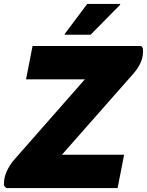

<svg xmlns="http://www.w3.org/2000/svg" viewBox="-29 -953 745 973"><path d="M136 -720H687L695 -709Q699 -671 685 -638.5Q671 -606 642 -574L224 -100L205 -169H600L567 0H3L-8 -11Q-12 -45 3.5 -81Q19 -117 45 -146L453 -610L481 -551H103ZM299 -777V-781L413 -933H580V-929L430 -777Z"/></svg>

Font: Kufam ExtraBold
Style: Italic
Weight: 800
Italic angle: -11°
Designer: Artur Schmal
Foundry: Original Type
Version: Version 1.301; ttfautohint (v1.8.3)